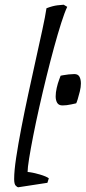

<svg xmlns="http://www.w3.org/2000/svg" viewBox="-20 -782 363 814"><path d="M57 12Q54 12 47 5.5Q40 -1 40 -23Q40 -57 48.5 -113.5Q57 -170 70.5 -240Q84 -310 100 -384Q116 -458 131.5 -528Q147 -598 159.5 -655.5Q172 -713 177 -747Q203 -757 223.5 -759.5Q244 -762 250 -762L265 -753Q254 -730 239.5 -684.5Q225 -639 209 -580.5Q193 -522 177 -457Q161 -392 146.5 -327.5Q132 -263 121 -207Q110 -151 103.5 -110.5Q97 -70 97 -53Q119 -51 148 -42.5Q177 -34 187 -26L181 -7ZM245 -335Q229 -335 222.5 -346Q216 -357 216 -373Q216 -390 220.5 -409.5Q225 -429 230.5 -443.5Q236 -458 237 -461Q237 -461 247 -463Q257 -465 271 -466.5Q285 -468 295 -468Q311 -468 317 -456.5Q323 -445 323 -428Q323 -413 318.5 -394.5Q314 -376 309.5 -361.5Q305 -347 303 -344Q303 -344 282.5 -339.5Q262 -335 245 -335Z"/></svg>

Font: Mate
Style: Italic
Weight: 400
Italic angle: -10.8°
Designer: Eduardo Rodriguez Tunni
Foundry: Eduardo Rodriguez Tunni
Version: Version 1.003; ttfautohint (v1.8.4.7-5d5b);gftools[0.9.24]